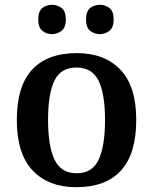

<svg xmlns="http://www.w3.org/2000/svg" viewBox="-20 -769 638 799"><path d="M297 10Q182 10 116 -59.5Q50 -129 50 -270Q50 -410 113.5 -479Q177 -548 300 -548Q415 -548 481 -479Q547 -410 547 -270Q547 -129 483.5 -59.5Q420 10 297 10ZM299 -48Q364 -48 390.5 -104.5Q417 -161 417 -270Q417 -379 390 -433.5Q363 -488 298 -488Q233 -488 206.5 -433.5Q180 -379 180 -270Q180 -161 207 -104.5Q234 -48 299 -48ZM396 -627Q372 -627 355 -641Q338 -655 338 -688Q338 -722 355 -735.5Q372 -749 396 -749Q418 -749 435.5 -735.5Q453 -722 453 -688Q453 -655 435.5 -641Q418 -627 396 -627ZM196 -627Q173 -627 156 -641Q139 -655 139 -688Q139 -722 156 -735.5Q173 -749 196 -749Q219 -749 236.5 -735.5Q254 -722 254 -688Q254 -655 236.5 -641Q219 -627 196 -627Z"/></svg>

Font: Noto Serif Hentaigana SemiBold
Style: Regular
Weight: 600
Designer: Kazuhiro Yamada
Foundry: nipponia
Version: Version 1.000; ttfautohint (v1.8.4.7-5d5b)